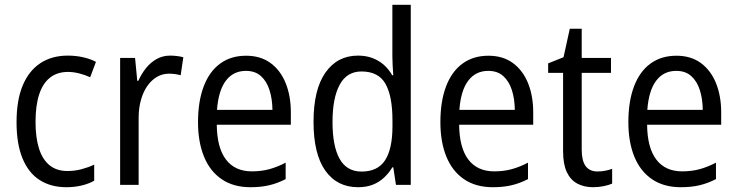

<svg xmlns="http://www.w3.org/2000/svg" viewBox="-20 -780 3109 810"><path d="M260.3 9.8Q194.3 9.8 147.2 -20.5Q100.1 -50.8 75 -111.8Q49.8 -172.9 49.8 -264.6Q49.8 -357.4 75.9 -419.7Q102.1 -481.9 150.6 -513.7Q199.2 -545.4 265.6 -545.4Q300.8 -545.4 331.5 -538.3Q362.3 -531.2 384.8 -519L360.4 -454.1Q339.4 -463.9 314.5 -470.2Q289.6 -476.6 267.1 -476.6Q221.7 -476.6 191.2 -452.6Q160.6 -428.7 145.3 -381.8Q129.9 -335 129.9 -265.6Q129.9 -198.7 144.8 -152.6Q159.7 -106.4 189.5 -82.5Q219.2 -58.6 264.2 -58.6Q295.9 -58.6 324.2 -66.2Q352.5 -73.7 377.4 -85.4V-17.6Q354 -4.4 324 2.7Q293.9 9.8 260.3 9.8Z M697.8 -545.4Q711.4 -545.4 725.8 -543.7Q740.2 -542 753.4 -538.6L742.2 -462.4Q731.4 -465.8 718.5 -467.5Q705.6 -469.2 692.9 -469.2Q665.5 -469.2 642.1 -455.6Q618.7 -441.9 601.3 -417Q584 -392.1 574.5 -357.9Q564.9 -323.7 564.9 -283.2V0H486.8V-535.6H549.8L559.1 -439H563.5Q577.1 -469.2 596.4 -493.2Q615.7 -517.1 641.1 -531.2Q666.5 -545.4 697.8 -545.4Z M1018.1 -544.9Q1079.6 -544.9 1121.6 -513.9Q1163.6 -482.9 1185.3 -429Q1207 -375 1207 -305.7V-253.9H894.5Q895.5 -156.7 933.3 -106.9Q971.2 -57.1 1042.5 -57.1Q1082.5 -57.1 1116 -66.2Q1149.4 -75.2 1185.1 -93.8V-24.4Q1150.9 -6.8 1116 1.5Q1081.1 9.8 1036.6 9.8Q964.8 9.8 915.3 -23.9Q865.7 -57.6 840.6 -119.4Q815.4 -181.2 815.4 -264.6Q815.4 -352.5 839.4 -415.5Q863.3 -478.5 908.7 -511.7Q954.1 -544.9 1018.1 -544.9ZM1017.6 -481Q963.9 -481 932.6 -439.2Q901.4 -397.5 895.5 -316.4H1129.4Q1128.9 -362.8 1116.9 -400.1Q1105 -437.5 1080.6 -459.2Q1056.2 -481 1017.6 -481Z M1490.7 9.8Q1401.9 9.8 1352.3 -60.3Q1302.7 -130.4 1302.7 -266.1Q1302.7 -402.3 1353 -473.9Q1403.3 -545.4 1490.2 -545.4Q1524.4 -545.4 1551.8 -534.9Q1579.1 -524.4 1599.9 -505.9Q1620.6 -487.3 1634.8 -462.4H1639.2Q1637.7 -481 1636.5 -503.2Q1635.3 -525.4 1635.3 -541.5V-759.8H1712.9V0H1650.4L1639.2 -74.2H1635.3Q1620.6 -49.8 1600.3 -30.8Q1580.1 -11.7 1553.2 -1Q1526.4 9.8 1490.7 9.8ZM1505.4 -56.2Q1573.7 -56.2 1604.7 -104.2Q1635.7 -152.3 1635.7 -246.6V-272.5Q1635.7 -374.5 1606.2 -426.5Q1576.7 -478.5 1504.9 -478.5Q1443.4 -478.5 1413.1 -422.6Q1382.8 -366.7 1382.8 -265.1Q1382.8 -163.6 1412.8 -109.9Q1442.9 -56.2 1505.4 -56.2Z M2040.5 -544.9Q2102.1 -544.9 2144 -513.9Q2186 -482.9 2207.8 -429Q2229.5 -375 2229.5 -305.7V-253.9H1917Q1918 -156.7 1955.8 -106.9Q1993.7 -57.1 2064.9 -57.1Q2105 -57.1 2138.4 -66.2Q2171.9 -75.2 2207.5 -93.8V-24.4Q2173.3 -6.8 2138.4 1.5Q2103.5 9.8 2059.1 9.8Q1987.3 9.8 1937.7 -23.9Q1888.2 -57.6 1863 -119.4Q1837.9 -181.2 1837.9 -264.6Q1837.9 -352.5 1861.8 -415.5Q1885.7 -478.5 1931.2 -511.7Q1976.6 -544.9 2040.5 -544.9ZM2040 -481Q1986.3 -481 1955.1 -439.2Q1923.8 -397.5 1918 -316.4H2151.9Q2151.4 -362.8 2139.4 -400.1Q2127.4 -437.5 2103 -459.2Q2078.6 -481 2040 -481Z M2501 -56.6Q2517.1 -56.6 2533.7 -59.8Q2550.3 -63 2562.5 -67.9V-5.4Q2547.9 1 2526.4 5.4Q2504.9 9.8 2482.4 9.8Q2443.8 9.8 2415.3 -5.6Q2386.7 -21 2371.1 -54.2Q2355.5 -87.4 2355.5 -142.6V-472.7H2292.5V-512.7L2357.4 -538.6L2383.8 -658.7H2434.1V-535.6H2557.6V-472.7H2434.1V-147.9Q2434.1 -102.1 2450.7 -79.3Q2467.3 -56.6 2501 -56.6Z M2833.5 -544.9Q2895 -544.9 2937 -513.9Q2979 -482.9 3000.7 -429Q3022.5 -375 3022.5 -305.7V-253.9H2710Q2710.9 -156.7 2748.8 -106.9Q2786.6 -57.1 2857.9 -57.1Q2897.9 -57.1 2931.4 -66.2Q2964.8 -75.2 3000.5 -93.8V-24.4Q2966.3 -6.8 2931.4 1.5Q2896.5 9.8 2852.1 9.8Q2780.3 9.8 2730.7 -23.9Q2681.2 -57.6 2656 -119.4Q2630.9 -181.2 2630.9 -264.6Q2630.9 -352.5 2654.8 -415.5Q2678.7 -478.5 2724.1 -511.7Q2769.5 -544.9 2833.5 -544.9ZM2833 -481Q2779.3 -481 2748 -439.2Q2716.8 -397.5 2710.9 -316.4H2944.8Q2944.3 -362.8 2932.4 -400.1Q2920.4 -437.5 2896 -459.2Q2871.6 -481 2833 -481Z"/></svg>

Font: Open Sans SemiCondensed
Style: Regular
Weight: 400
Width: 4
Designer: Monotype Design Team
Foundry: Monotype Imaging Inc.
Version: Version 3.000